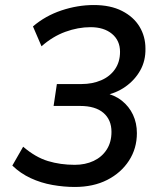

<svg xmlns="http://www.w3.org/2000/svg" viewBox="-20 -734 640 763"><path d="M277 9Q234 9 188.5 1Q143 -7 102 -26Q61 -45 29 -76L72 -151Q121 -109 170.5 -94Q220 -79 277 -79Q319 -79 352 -94.5Q385 -110 404 -139.5Q423 -169 423 -210Q423 -258 391 -285.5Q359 -313 298 -313H193L206 -400H304Q347 -400 382 -415Q417 -430 437 -459Q457 -488 457 -528Q457 -573 425 -599.5Q393 -626 340 -626Q290 -626 239.5 -607.5Q189 -589 145 -550L111 -629Q160 -671 224 -692.5Q288 -714 353 -714Q419 -714 465 -690.5Q511 -667 534.5 -628Q558 -589 558 -541Q559 -493 537.5 -454.5Q516 -416 478.5 -389.5Q441 -363 392 -354V-366Q435 -357 464 -334Q493 -311 508.5 -278Q524 -245 524 -205Q524 -144 492.5 -95.5Q461 -47 406 -19Q351 9 277 9Z"/></svg>

Font: Nunito Sans 12pt ExtraLight 12pt SemiBold
Style: Italic
Weight: 600
Italic angle: -9°
Version: Version 3.101;gftools[0.9.27]